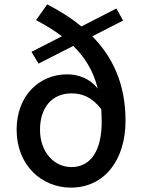

<svg xmlns="http://www.w3.org/2000/svg" viewBox="-20 -845 658 878"><path d="M163 -252C163 -352 217 -418 307 -418C353 -418 399 -403 443 -346C444 -328 445 -308 445 -287C445 -160 397 -81 307 -81C229 -81 163 -147 163 -252ZM304 13C456 13 554 -111 554 -293C554 -467 491 -589 402 -679L543 -751L512 -806L352 -724C304 -764 250 -797 196 -825L145 -753C188 -730 228 -706 263 -679L124 -608L156 -554L315 -635C368 -583 407 -521 427 -440C392 -485 340 -505 287 -505C159 -505 56 -407 56 -252C56 -87 173 13 304 13Z"/></svg>

Font: Source Han Sans JP Medium
Style: Regular
Weight: 500
Designer: Ryoko NISHIZUKA 西塚涼子 (kana, bopomofo & ideographs); Paul D. Hunt (Latin, Greek & Cyrillic); Sandoll Communications 산돌커뮤니
Foundry: Adobe
Version: Version 2.002;hotconv 1.0.116;makeotfexe 2.5.65601